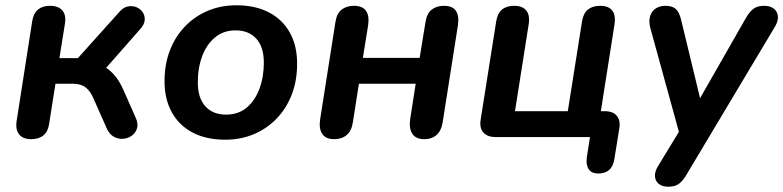

<svg xmlns="http://www.w3.org/2000/svg" viewBox="-20 -519 2966 727"><path d="M98 8Q67 8 52.5 -10Q38 -28 43 -61L102 -439Q107 -469 124 -483Q141 -497 169 -497Q201 -497 216 -479.5Q231 -462 226 -430L205 -299H275L433 -475Q447 -491 464 -494.5Q481 -498 496 -492Q511 -486 520 -473Q529 -460 528 -443.5Q527 -427 512 -410L366 -244L333 -279Q358 -277 378.5 -264.5Q399 -252 416.5 -230.5Q434 -209 448 -177L493 -75Q504 -52 499 -34Q494 -16 479.5 -5.5Q465 5 446.5 6.5Q428 8 411.5 -1Q395 -10 385 -31L335 -144Q325 -167 313.5 -179.5Q302 -192 287.5 -197Q273 -202 253 -202H190L166 -50Q162 -21 144.5 -6.5Q127 8 98 8Z M833 10Q761 10 709.5 -17Q658 -44 630.5 -94Q603 -144 603 -211Q603 -277 624 -330Q645 -383 682.5 -421Q720 -459 769 -479Q818 -499 875 -499Q947 -499 998.5 -472Q1050 -445 1077.5 -395.5Q1105 -346 1105 -278Q1105 -212 1084 -159Q1063 -106 1025.5 -68Q988 -30 939 -10Q890 10 833 10ZM836 -85Q882 -85 913.5 -111Q945 -137 962 -182Q979 -227 979 -282Q979 -341 950.5 -372.5Q922 -404 872 -404Q827 -404 795 -378Q763 -352 746 -307.5Q729 -263 729 -207Q729 -148 757.5 -116.5Q786 -85 836 -85Z M1245 8Q1214 8 1200.5 -11.5Q1187 -31 1192 -66L1250 -435Q1255 -468 1273.5 -482.5Q1292 -497 1320 -497Q1352 -497 1365.5 -478.5Q1379 -460 1374 -424L1354 -300H1569L1591 -435Q1596 -468 1614.5 -482.5Q1633 -497 1661 -497Q1693 -497 1706 -478.5Q1719 -460 1714 -424L1656 -55Q1651 -24 1633 -8Q1615 8 1586 8Q1555 8 1541.5 -12Q1528 -32 1533 -67L1554 -202H1339L1316 -55Q1311 -23 1292.5 -7.5Q1274 8 1245 8Z M2245 138Q2220 138 2209 121.5Q2198 105 2202 76L2214 0H1857Q1826 0 1810.5 -17Q1795 -34 1800 -66L1859 -439Q1864 -469 1881 -483Q1898 -497 1927 -497Q1958 -497 1972.5 -479.5Q1987 -462 1982 -428L1930 -98H2130L2184 -439Q2189 -469 2206.5 -483Q2224 -497 2253 -497Q2284 -497 2298 -479.5Q2312 -462 2307 -428L2251 -72L2224 -98H2270Q2301 -98 2315.5 -80.5Q2330 -63 2325 -33L2306 85Q2297 138 2245 138Z M2511 188Q2487 188 2474 177Q2461 166 2460 148.5Q2459 131 2471 111L2566 -45L2558 7L2443 -411Q2436 -436 2441 -455.5Q2446 -475 2461.5 -486Q2477 -497 2500 -497Q2526 -497 2539.5 -484.5Q2553 -472 2560 -440L2640 -109H2609L2805 -452Q2819 -476 2834 -486.5Q2849 -497 2873 -497Q2897 -497 2910.5 -486Q2924 -475 2925.5 -457.5Q2927 -440 2915 -419L2579 143Q2565 167 2550 177.5Q2535 188 2511 188Z"/></svg>

Font: Nunito ExtraLight
Style: Italic
Weight: 200
Italic angle: -9°
Designer: Vernon Adams
Foundry: Vernon Adams
Version: Version 3.602